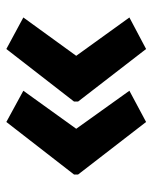

<svg xmlns="http://www.w3.org/2000/svg" viewBox="44 -584 492 621"><g transform="rotate(90 290.5 -274.0)"><path d="M545 -267 375 -48 274 -103 397 -274 274 -446 375 -500 545 -280ZM309 -267 139 -48 37 -103 161 -274 37 -446 139 -500 309 -280Z"/></g></svg>

Font: Noto Sans Sinhala SemiCondensed
Style: Bold
Weight: 700
Width: 4
Designer: Jelle Bosma - Monotype Design Team
Foundry: Monotype Imaging Inc.
Version: Version 2.006; ttfautohint (v1.8.4.7-5d5b)